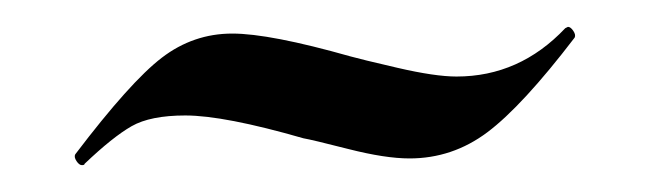

<svg xmlns="http://www.w3.org/2000/svg" viewBox="-20 -265 483 143"><path d="M41 -142Q39 -142 37 -145Q35 -148 36 -150Q77 -204 100.5 -222Q124 -240 153 -240Q181 -240 241 -223Q248 -221 276 -214.5Q304 -208 320 -208Q367 -208 401 -244L403 -245Q405 -245 407 -242Q409 -239 408 -237Q369 -186 343 -166.5Q317 -147 285 -147Q267 -147 239.5 -154Q212 -161 206 -162Q147 -179 118 -179Q92 -179 78 -171Q64 -163 43 -143Q43 -142 41 -142Z"/></svg>

Font: Cormorant Infant
Style: Bold Italic
Weight: 700
Italic angle: -10°
Designer: Christian Thalmann (Catharsis Fonts)
Foundry: Catharsis Fonts
Version: Version 4.000